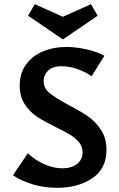

<svg xmlns="http://www.w3.org/2000/svg" viewBox="-20 -889 567 916"><path d="M280 -701 114 -814 146 -869 280 -809 414 -869 446 -814ZM306 -389Q363 -359 399.5 -334Q436 -309 462 -269Q488 -229 488 -174Q488 -84 420 -38.5Q352 7 252 7Q190 7 134.5 -10Q79 -27 42 -53L113 -158Q147 -125 191.5 -105.5Q236 -86 277 -86Q320 -86 347 -106.5Q374 -127 374 -162Q374 -189 357.5 -209.5Q341 -230 316.5 -245Q292 -260 249 -281Q192 -309 157.5 -331.5Q123 -354 98.5 -391Q74 -428 74 -481Q74 -540 104.5 -581.5Q135 -623 185.5 -644Q236 -665 297 -665Q341 -665 391 -654Q441 -643 478 -623L417 -525Q387 -547 348 -560Q309 -573 275 -573Q230 -573 209 -551.5Q188 -530 188 -502Q188 -469 216 -445.5Q244 -422 306 -389Z"/></svg>

Font: Ysabeau SC
Style: Bold
Weight: 700
Designer: Christian Thalmann (Catharsis Fonts)
Version: Version 0.003